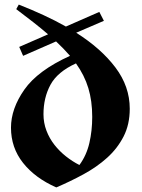

<svg xmlns="http://www.w3.org/2000/svg" viewBox="-20 -804 621 839"><path d="M547 -329Q547 -260 520 -207.5Q493 -155 448 -114.5Q403 -74 345 -42.5Q287 -11 226 15Q133 -26 80.5 -92.5Q28 -159 28 -246Q28 -329 86.5 -412.5Q145 -496 286 -560Q273 -575 257.5 -591Q242 -607 225 -623L81 -560L64 -599L190 -654Q161 -679 126 -706.5Q91 -734 51 -764L62 -784Q118 -762 170 -738Q222 -714 268 -688L414 -752L434 -713L313 -661Q422 -592 484.5 -509Q547 -426 547 -329ZM170 -305Q170 -267 183 -233Q196 -199 218 -171Q240 -143 268.5 -120.5Q297 -98 327 -83Q358 -125 370.5 -179Q383 -233 383 -293Q383 -363 366 -419Q349 -475 312 -527Q231 -490 200.5 -433.5Q170 -377 170 -305Z"/></svg>

Font: Trickster
Style: Regular
Weight: 400
Designer: Jean-Baptiste Morizot
Foundry: Jean-Baptiste Morizot
Version: Version 2.000;PS 2.0;hotconv 1.0.88;makeotf.lib2.5.647800